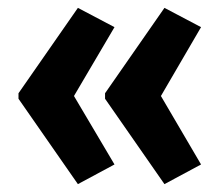

<svg xmlns="http://www.w3.org/2000/svg" viewBox="-20 -518 561 488"><path d="M27 -281V-267L178 -50L271 -100L168 -274L271 -449L178 -498ZM247 -281V-267L398 -50L491 -100L389 -274L491 -449L398 -498Z"/></svg>

Font: Noto Sans Georgian ExtraCondensed Bold
Style: Regular
Weight: 700
Width: 2
Designer: Monotype Design Team, Akaki Razmadze
Foundry: Google LLC
Version: Version 2.005